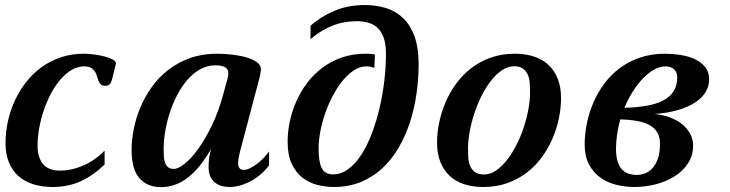

<svg xmlns="http://www.w3.org/2000/svg" viewBox="-20 -747 2959 778"><path d="M320.8 -478Q294.4 -478 270.3 -463.6Q246.1 -449.2 225.1 -425Q204.1 -400.9 187 -368.7Q169.9 -336.4 157.7 -300.5Q145.5 -264.6 138.9 -227.8Q132.3 -190.9 132.3 -156.7Q132.3 -132.3 137.5 -115.2Q142.6 -98.1 150.6 -86.9Q158.7 -75.7 168.9 -69.3Q179.2 -63 189.2 -60.1Q199.2 -57.1 208 -56.4Q216.8 -55.7 222.7 -55.7Q248 -55.7 272.9 -61.5Q297.9 -67.4 321 -77.9Q344.2 -88.4 365.2 -103.3Q386.2 -118.2 403.8 -136.7V-80.6Q357.9 -35.6 306.9 -12.5Q255.9 10.7 193.8 10.7Q149.9 10.7 114.5 -0.5Q79.1 -11.7 54.2 -33.9Q29.3 -56.2 15.9 -89.6Q2.4 -123 2.4 -167Q2.4 -211.4 12.2 -255.9Q22 -300.3 40.5 -340.3Q59.1 -380.4 86.4 -415Q113.8 -449.7 148.9 -475.1Q184.1 -500.5 227.1 -514.9Q270 -529.3 319.8 -529.3Q338.4 -529.3 361.1 -526.4Q383.8 -523.4 403.6 -518.3Q423.3 -513.2 436.5 -506.1Q449.7 -499 449.7 -490.2Q449.7 -488.3 449.2 -486.8L436 -433.1Q432.1 -416 426.5 -407.7Q420.9 -399.4 405.8 -399.4Q394 -399.4 388.2 -405.3Q382.3 -411.1 378.9 -419.9Q375.5 -428.7 372.8 -438.7Q370.1 -448.7 364.5 -457.5Q358.9 -466.3 348.9 -472.2Q338.9 -478 320.8 -478Z M684.1 -62.5Q701.7 -62.5 728 -83.3Q754.4 -104 782.7 -143.1Q811 -182.1 838.1 -237.8Q865.2 -293.5 884.3 -363.8L901.9 -428.2Q905.3 -439.9 905.3 -449.7Q905.3 -467.3 891.6 -474.9Q877.9 -482.4 853 -482.4Q820.3 -482.4 792 -466.8Q763.7 -451.2 740.5 -424.8Q717.3 -398.4 699 -363.8Q680.7 -329.1 668.2 -291Q655.8 -252.9 649.4 -214.4Q643.1 -175.8 643.1 -141.1Q643.1 -126 644 -111.8Q645 -97.7 649.2 -86.7Q653.3 -75.7 661.6 -69.1Q669.9 -62.5 684.1 -62.5ZM513.2 -139.6Q513.2 -179.7 522 -224.1Q530.8 -268.6 548.8 -311.8Q566.9 -355 595 -394.3Q623 -433.6 661.6 -463.6Q700.2 -493.7 749.5 -511.5Q798.8 -529.3 859.4 -529.3Q891.6 -529.3 923.3 -525.4Q955.1 -521.5 980.5 -513.9Q1005.9 -506.3 1021.5 -494.6Q1037.1 -482.9 1037.1 -467.8Q1037.1 -459.5 1035.4 -450.2Q1033.7 -440.9 1031.2 -430.7L959 -157.2Q950.2 -126.5 947.5 -109.6Q944.8 -92.8 944.8 -85.9Q944.8 -71.3 951.2 -64.9Q957.5 -58.6 967.8 -58.6Q979 -58.6 992.7 -65.2Q1006.3 -71.8 1020.5 -82.3Q1034.7 -92.8 1047.6 -106.2Q1060.5 -119.6 1070.3 -133.3V-77.1Q1054.2 -55.7 1034.7 -39.3Q1015.1 -22.9 994.1 -12Q973.1 -1 951.7 4.9Q930.2 10.7 910.2 10.7Q892.6 10.7 877 6.1Q861.3 1.5 849.9 -8.3Q838.4 -18.1 831.8 -33.2Q825.2 -48.3 825.2 -68.8Q825.2 -89.8 827.4 -106.9Q829.6 -124 835.4 -143.6Q789.1 -63.5 739.7 -26.1Q690.4 11.2 632.8 11.2Q576.2 11.2 544.7 -25.1Q513.2 -61.5 513.2 -139.6Z M1238.3 -588.4V-642.6Q1278.8 -679.2 1334.5 -702.9Q1390.1 -726.6 1458.5 -726.6Q1504.9 -726.6 1544.7 -714.1Q1584.5 -701.7 1613.8 -673.3Q1643.1 -645 1659.7 -599.4Q1676.3 -553.7 1676.3 -487.3Q1676.3 -427.2 1667.7 -367.2Q1659.2 -307.1 1641.1 -251.7Q1623 -196.3 1595.2 -148.4Q1567.4 -100.6 1529.3 -65.2Q1491.2 -29.8 1442.1 -9.5Q1393.1 10.7 1332.5 10.7Q1298.8 10.7 1265.6 2.2Q1232.4 -6.3 1205.6 -27.1Q1178.7 -47.9 1162.1 -83.3Q1145.5 -118.7 1145.5 -172.9Q1145.5 -213.4 1154.5 -255.6Q1163.6 -297.9 1181.2 -337.4Q1198.7 -377 1225.3 -411.9Q1252 -446.8 1286.9 -472.9Q1321.8 -499 1365.5 -514.2Q1409.2 -529.3 1460.9 -529.3Q1470.2 -529.3 1479.5 -528.8Q1488.8 -528.3 1499 -526.9Q1499 -514.2 1498.3 -498.5Q1497.6 -482.9 1496.6 -471.7Q1490.7 -474.1 1483.6 -476.1Q1476.6 -478 1463.9 -478Q1439 -478 1415 -462.6Q1391.1 -447.3 1369.6 -421.4Q1348.1 -395.5 1330.1 -361.8Q1312 -328.1 1298.8 -291Q1285.6 -253.9 1278.3 -216.1Q1271 -178.2 1271 -144.5Q1271 -90.3 1283.9 -65.4Q1296.9 -40.5 1329.6 -40.5Q1362.8 -40.5 1391.8 -62.3Q1420.9 -84 1444.6 -120.8Q1468.3 -157.7 1486.8 -206.5Q1505.4 -255.4 1518.1 -309.6Q1530.8 -363.8 1537.4 -420.4Q1543.9 -477.1 1543.9 -529.3Q1543.9 -567.4 1535.2 -592.8Q1526.4 -618.2 1510.7 -633.3Q1495.1 -648.4 1473.4 -654.8Q1451.7 -661.1 1426.3 -661.1Q1403.3 -661.1 1380.6 -657.7Q1357.9 -654.3 1335 -646Q1312 -637.7 1287.8 -623.8Q1263.7 -609.9 1238.3 -588.4Z M2127.9 -374Q2127.9 -390.6 2126.7 -409.2Q2125.5 -427.7 2119.1 -443.1Q2112.8 -458.5 2099.6 -468.5Q2086.4 -478.5 2063 -478.5Q2038.6 -478.5 2015.1 -463.1Q1991.7 -447.8 1970.9 -421.6Q1950.2 -395.5 1932.9 -361.6Q1915.5 -327.6 1903.1 -290.5Q1890.6 -253.4 1883.5 -215.6Q1876.5 -177.7 1876.5 -144.5Q1876.5 -127.4 1877.4 -109.1Q1878.4 -90.8 1884.8 -75.4Q1891.1 -60.1 1904.1 -50Q1917 -40 1941.4 -40Q1965.8 -40 1989 -55.4Q2012.2 -70.8 2033 -96.9Q2053.7 -123 2071.3 -157Q2088.9 -190.9 2101.3 -228Q2113.8 -265.1 2120.8 -302.7Q2127.9 -340.3 2127.9 -374ZM1938 10.7Q1895 10.7 1860.4 -0.7Q1825.7 -12.2 1801.5 -34.9Q1777.3 -57.6 1764.2 -91.3Q1751 -125 1751 -168.9Q1751 -208 1759.5 -250Q1768.1 -292 1785.2 -332Q1802.2 -372.1 1828.4 -408Q1854.5 -443.8 1889.4 -470.7Q1924.3 -497.6 1968.5 -513.4Q2012.7 -529.3 2066.4 -529.3Q2109.4 -529.3 2144 -517.8Q2178.7 -506.3 2202.9 -483.6Q2227.1 -460.9 2240.2 -427.2Q2253.4 -393.6 2253.4 -349.6Q2253.4 -310.5 2244.9 -268.6Q2236.3 -226.6 2219.2 -186.5Q2202.1 -146.5 2176 -110.6Q2149.9 -74.7 2115 -47.9Q2080.1 -21 2035.9 -5.1Q1991.7 10.7 1938 10.7Z M2632.3 -285.2Q2667 -281.7 2695.8 -270.8Q2724.6 -259.8 2745.1 -242.9Q2765.6 -226.1 2777.1 -204.1Q2788.6 -182.1 2788.6 -157.2Q2788.6 -116.7 2767.8 -85.2Q2747.1 -53.7 2713.4 -32.5Q2679.7 -11.2 2637.2 -0.2Q2594.7 10.7 2551.3 10.7Q2512.2 10.7 2475.8 1.5Q2439.5 -7.8 2411.4 -28.3Q2383.3 -48.8 2366.2 -81.5Q2349.1 -114.3 2349.1 -161.1Q2349.1 -203.6 2358.2 -247.6Q2367.2 -291.5 2385 -332.5Q2402.8 -373.5 2429.7 -409.4Q2456.5 -445.3 2492.7 -471.9Q2528.8 -498.5 2574.2 -513.9Q2619.6 -529.3 2673.8 -529.3Q2705.1 -529.3 2737.1 -524.4Q2769 -519.5 2794.9 -507.6Q2820.8 -495.6 2837.2 -475.6Q2853.5 -455.6 2853.5 -424.8Q2853.5 -397.5 2839.1 -373.8Q2824.7 -350.1 2796.9 -331.8Q2769 -313.5 2727.8 -301.3Q2686.5 -289.1 2632.3 -285.2ZM2476.1 -143.6Q2476.1 -111.3 2483.2 -90.8Q2490.2 -70.3 2502.2 -58.6Q2514.2 -46.9 2529.3 -42.5Q2544.4 -38.1 2560.5 -38.1Q2577.6 -38.1 2594.5 -44.7Q2611.3 -51.3 2624.5 -66.2Q2637.7 -81.1 2646 -105Q2654.3 -128.9 2654.3 -163.1Q2654.3 -189.9 2644.3 -208.5Q2634.3 -227.1 2614.3 -238.8Q2594.2 -250.5 2564.2 -256.3Q2534.2 -262.2 2493.7 -263.2Q2485.4 -233.9 2480.7 -203.9Q2476.1 -173.8 2476.1 -143.6ZM2724.1 -433.1Q2724.1 -455.1 2710.9 -466.6Q2697.8 -478 2676.8 -478Q2654.3 -478 2631.1 -465.3Q2607.9 -452.6 2585.9 -429.9Q2564 -407.2 2544.4 -376.5Q2524.9 -345.7 2510.3 -310.1Q2561 -311.5 2600.8 -318.6Q2640.6 -325.7 2668 -340.1Q2695.3 -354.5 2709.7 -377.4Q2724.1 -400.4 2724.1 -433.1Z"/></svg>

Font: Arian AMU Serif
Style: Bold Italic
Weight: 700
Italic angle: -15°
Designer: Ruben Hakobyan (Tarumian)
Foundry: Ruben Hakobyan (Tarumian)
Version: Version 1.002